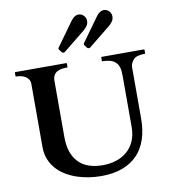

<svg xmlns="http://www.w3.org/2000/svg" viewBox="-102 -1049 1019 1148"><g transform="rotate(-10 408.0 -474.5)"><path d="M103 -603Q103 -617.2 96.4 -628.2Q89.8 -639.2 78.6 -646.5Q67.4 -653.8 52.7 -657.7Q38.1 -661.6 21.5 -661.6Q17.6 -661.6 17.6 -665.5V-684.6Q17.6 -688.5 21 -688.5H329.6Q332 -688.5 332.8 -687Q333.5 -685.5 333.5 -684.6V-665.5Q333.5 -664.6 332.8 -663.1Q332 -661.6 329.6 -661.6Q314.9 -661.6 299.6 -659.7Q284.2 -657.7 271.2 -650.9Q258.3 -644 250.2 -631.1Q242.2 -618.2 242.2 -596.2V-253.9Q242.2 -156.2 292 -102.8Q341.8 -49.3 440.9 -49.3Q481.9 -49.3 519.5 -60.8Q557.1 -72.3 585.9 -96.2Q614.7 -120.1 631.8 -157.2Q648.9 -194.3 648.9 -245.6V-548.8Q648.9 -565.4 647.7 -583Q646.5 -600.6 639.6 -616.2Q632.8 -631.8 618.2 -643.3Q603.5 -654.8 576.7 -659.2Q564.5 -661.1 556.4 -661.4Q548.3 -661.6 545.9 -661.6Q542 -661.6 542 -665.5V-684.6Q542 -688.5 545.9 -688.5H800.8Q803.2 -688.5 804 -687Q804.7 -685.5 804.7 -684.6V-665.5Q804.7 -664.6 803.7 -663.1Q802.7 -661.6 800.8 -661.6Q783.2 -661.6 769.8 -658.9Q756.3 -656.2 749.5 -653.3Q741.2 -649.9 734.4 -642.8Q727.5 -635.7 722.9 -627.7Q718.3 -619.6 715.8 -611.1Q713.4 -602.5 713.4 -596.2V-283.7Q713.4 -214.8 695.3 -159.9Q677.2 -105 640.9 -66.7Q604.5 -28.3 549.3 -7.6Q494.1 13.2 420.4 13.2Q385.3 13.2 347.9 7.8Q310.5 2.4 275.1 -9.3Q239.7 -21 208.5 -39.6Q177.2 -58.1 153.8 -84Q130.4 -109.9 116.7 -143.6Q103 -177.2 103 -219.7V-603ZM303.2 -772.5Q301.8 -774.4 300.5 -776.4Q299.3 -778.3 299.3 -781.2Q299.3 -784.2 300.8 -786.1Q302.2 -788.1 303.2 -790L407.2 -934.1Q418 -948.7 429.2 -955.3Q440.4 -961.9 451.7 -961.9Q460.9 -961.9 469.2 -958.3Q477.5 -954.6 483.6 -948.2Q489.7 -941.9 493.2 -933.6Q496.6 -925.3 496.6 -916Q496.6 -897.9 486.8 -884.8Q477.1 -871.6 465.8 -862.3L334 -755.9Q331.1 -753.4 329.8 -753.2Q328.6 -752.9 325.2 -752.9Q320.8 -752.9 318.6 -754.2Q316.4 -755.4 314 -758.3ZM457 -772.5Q455.6 -774.4 454.3 -776.4Q453.1 -778.3 453.1 -781.2Q453.1 -784.2 454.6 -786.1Q456.1 -788.1 457 -790L561 -934.1Q571.8 -948.7 583 -955.3Q594.2 -961.9 605.5 -961.9Q614.7 -961.9 623 -958.3Q631.3 -954.6 637.5 -948.2Q643.6 -941.9 647 -933.6Q650.4 -925.3 650.4 -916Q650.4 -897.9 640.6 -884.8Q630.9 -871.6 619.6 -862.3L487.8 -755.9Q484.9 -753.4 483.6 -753.2Q482.4 -752.9 479 -752.9Q474.6 -752.9 472.4 -754.2Q470.2 -755.4 467.8 -758.3Z"/></g></svg>

Font: Cardo
Style: Bold
Weight: 700
Designer: David J. Perry
Foundry: David J. Perry
Version: Version 1.0011